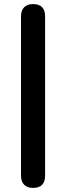

<svg xmlns="http://www.w3.org/2000/svg" viewBox="-20 -733 324 941"><path d="M142 188Q114 188 98.5 172.5Q83 157 83 128V-653Q83 -682 98.5 -697.5Q114 -713 142 -713Q201 -713 201 -653V128Q201 188 142 188Z"/></svg>

Font: Chiron GoRound TC M
Style: Regular
Weight: 500
Designer: Ryoko NISHIZUKA 西塚涼子 (kana, bopomofo & ideographs); Paul D. Hunt (Latin, Greek & Cyrillic); Sandoll Communications 산돌커뮤니
Foundry: Adobe
Version: Version 1.000;hotconv 1.1.1;makeotfexe 2.6.0